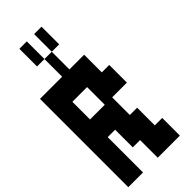

<svg xmlns="http://www.w3.org/2000/svg" viewBox="-326 -1081 1153 1153"><g transform="rotate(-45 250.0 -505.0)"><path d="M188 -1030V-880H125V-1030ZM313 -880H250V-1030H313ZM438 -580V-430H313V-280H375V-130H438V20H250V-130H188V-280H125V20H0V-730H188V-880H250V-730H375V-580ZM250 -580H125V-430H250Z"/></g></svg>

Font: 2P VHS
Style: Regular
Weight: 400
Designer: CodeMan38
Foundry: CodeMan38
Version: Version 3.000